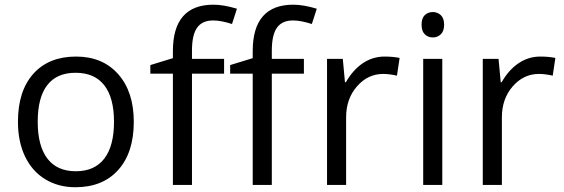

<svg xmlns="http://www.w3.org/2000/svg" viewBox="-20 -785 2392 815"><path d="M547.9 -268.1Q547.9 -137.2 481.9 -63.7Q416 9.8 299.8 9.8Q228 9.8 172.4 -23.9Q116.7 -57.6 86.4 -120.6Q56.2 -183.6 56.2 -268.1Q56.2 -398.9 121.6 -471.9Q187 -544.9 303.2 -544.9Q415.5 -544.9 481.7 -470.2Q547.9 -395.5 547.9 -268.1ZM140.1 -268.1Q140.1 -165.5 181.2 -111.8Q222.2 -58.1 301.8 -58.1Q381.3 -58.1 422.6 -111.6Q463.9 -165 463.9 -268.1Q463.9 -370.1 422.6 -423.1Q381.3 -476.1 300.8 -476.1Q221.2 -476.1 180.7 -423.8Q140.1 -371.6 140.1 -268.1Z M1270 -472.2H1133.8V0H1052.7V-472.2H957V-508.8L1052.7 -538.1V-567.9Q1052.7 -765.1 1225.1 -765.1Q1267.6 -765.1 1324.7 -748L1303.7 -683.1Q1256.8 -698.2 1223.6 -698.2Q1177.7 -698.2 1155.8 -667.7Q1133.8 -637.2 1133.8 -569.8V-535.2H1270ZM931.2 -472.2H794.9V0H713.9V-472.2H618.2V-508.8L713.9 -538.1V-567.9Q713.9 -765.1 886.2 -765.1Q928.7 -765.1 985.8 -748L964.8 -683.1Q918 -698.2 884.8 -698.2Q838.9 -698.2 816.9 -667.7Q794.9 -637.2 794.9 -569.8V-535.2H931.2Z M1612.3 -544.9Q1647.9 -544.9 1676.3 -539.1L1665 -463.9Q1631.8 -471.2 1606.4 -471.2Q1541.5 -471.2 1495.4 -418.5Q1449.2 -365.7 1449.2 -287.1V0H1368.2V-535.2H1435.1L1444.3 -436H1448.2Q1478 -488.3 1520 -516.6Q1562 -544.9 1612.3 -544.9Z M1857.4 0H1776.4V-535.2H1857.4ZM1769.5 -680.2Q1769.5 -708 1783.2 -720.9Q1796.9 -733.9 1817.4 -733.9Q1836.9 -733.9 1851.1 -720.7Q1865.2 -707.5 1865.2 -680.2Q1865.2 -652.8 1851.1 -639.4Q1836.9 -626 1817.4 -626Q1796.9 -626 1783.2 -639.4Q1769.5 -652.8 1769.5 -680.2Z M2273.4 -544.9Q2309.1 -544.9 2337.4 -539.1L2326.2 -463.9Q2293 -471.2 2267.6 -471.2Q2202.6 -471.2 2156.5 -418.5Q2110.4 -365.7 2110.4 -287.1V0H2029.3V-535.2H2096.2L2105.5 -436H2109.4Q2139.2 -488.3 2181.2 -516.6Q2223.1 -544.9 2273.4 -544.9Z"/></svg>

Font: f0_57812 
Style: Regular
Weight: 400
Foundry: Ascender Corporation
Version: Version 1.10